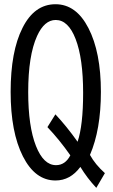

<svg xmlns="http://www.w3.org/2000/svg" viewBox="-20 -821 540 917"><path d="M439.9 76.2Q396.5 29.8 363.8 -23.9Q315.9 41 245.1 41Q147.9 41 89.4 -74.2Q30.8 -189.9 30.8 -382.3Q30.8 -575.7 87.4 -687.5Q144 -800.8 245.1 -800.8Q343.8 -800.8 402.3 -687Q461.9 -571.8 461.9 -382.3Q461.9 -202.1 409.7 -81.1Q434.6 -35.6 481 5.9ZM244.6 -274.9Q297.4 -218.8 350.6 -144Q377 -222.7 377 -377Q377 -541.5 341.3 -634.3Q306.2 -725.6 246.1 -725.6Q191.9 -725.6 157.2 -649.4Q114.7 -555.7 114.7 -381.3Q114.7 -217.3 151.9 -123.5Q188 -32.2 247.6 -32.2Q291.5 -32.2 315.9 -79.1Q263.7 -153.8 206.5 -213.9Z"/></svg>

Font: BIZ UDGothic
Style: Regular
Weight: 400
Monospace: yes
Designer: TypeBank Co., Ltd.
Foundry: Morisawa Inc.
Version: Version 1.05